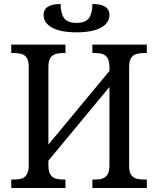

<svg xmlns="http://www.w3.org/2000/svg" viewBox="-20 -936 787 956"><path d="M36 0V-42H51Q72 -42 88 -47Q104 -52 113.5 -67.5Q123 -83 123 -113V-604Q123 -634 113 -648.5Q103 -663 86.5 -667.5Q70 -672 49 -672H36V-714H306V-672H293Q273 -672 256.5 -667Q240 -662 230.5 -647Q221 -632 221 -601V-216L525 -583V-601Q525 -632 515.5 -647Q506 -662 490 -667Q474 -672 452 -672H440V-714H711V-672H696Q676 -672 659 -667Q642 -662 632.5 -647Q623 -632 623 -601V-109Q623 -80 633 -65.5Q643 -51 659.5 -46.5Q676 -42 696 -42H711V0H440V-42H452Q474 -42 490 -47Q506 -52 515.5 -67.5Q525 -83 525 -113V-503L221 -136V-113Q221 -83 230.5 -67.5Q240 -52 256.5 -47Q273 -42 293 -42H306V0ZM361 -775Q283 -775 240 -798Q197 -821 197 -862Q197 -889 218.5 -902.5Q240 -916 282 -916Q282 -870 299 -846Q316 -822 361 -822Q406 -822 423 -846Q440 -870 440 -916Q525 -916 525 -862Q525 -821 482 -798Q439 -775 361 -775Z"/></svg>

Font: Noto Serif SemiCondensed
Style: Regular
Weight: 400
Width: 4
Designer: Monotype Design Team
Foundry: Monotype Imaging Inc.
Version: Version 2.013